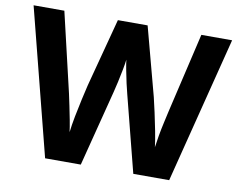

<svg xmlns="http://www.w3.org/2000/svg" viewBox="-78 -818 1151 922"><g transform="rotate(10 498.0 -357.0)"><path d="M982 -714 801 0H626L531 -372Q526 -390 519 -421.5Q512 -453 506 -484.5Q500 -516 498 -534Q496 -516 490 -484.5Q484 -453 477 -421.5Q470 -390 465 -371L370 0H196L14 -714H164L255 -326Q260 -303 267 -269.5Q274 -236 280.5 -202Q287 -168 290 -144Q294 -179 302.5 -223Q311 -267 320.5 -309.5Q330 -352 337 -381L425 -714H570L659 -380Q666 -351 675.5 -308Q685 -265 693.5 -221Q702 -177 706 -144Q709 -168 715 -202Q721 -236 728.5 -269Q736 -302 741 -325L832 -714Z"/></g></svg>

Font: Noto Sans Georgian Bold
Style: Regular
Weight: 700
Designer: Monotype Design Team, Akaki Razmadze
Foundry: Google LLC
Version: Version 2.005; ttfautohint (v1.8.4.7-5d5b)